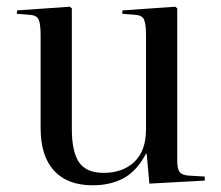

<svg xmlns="http://www.w3.org/2000/svg" viewBox="-20 -538 659 572"><path d="M256 14Q181 14 141 -29.5Q101 -73 101 -157V-432Q101 -467 95 -480Q89 -493 67 -494L30 -497L31 -507L188 -518L194 -513V-154Q194 -86 215.5 -54.5Q237 -23 289 -23Q346 -23 380.5 -56Q415 -89 415 -153V-432Q415 -467 409 -480Q403 -493 381 -494L344 -497L345 -507L502 -518L508 -513V-60Q508 -36 514.5 -26.5Q521 -17 540 -15L590 -12V0L425 9L417 -80H415Q387 -28 348 -7Q309 14 256 14Z"/></svg>

Font: Literata 72pt
Style: Regular
Weight: 400
Designer: Latin by Veronika Burian and Jose Scaglione. Greek by Irene Vlachou. Cyrillic by Vera Evstafieva.
Foundry: TypeTogether
Version: Version 3.002